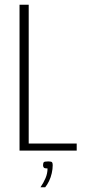

<svg xmlns="http://www.w3.org/2000/svg" viewBox="-20 -640 361 816"><path d="M63 -620H102V-30H306V0H63ZM152 156Q165 137 173.5 117Q182 97 182 76Q169 76 166 72Q163 68 163 63Q163 54 165.5 50Q168 46 185 46Q199 46 201.5 50Q204 54 204 62Q204 78 200 96Q196 114 188.5 129.5Q181 145 172 156Z"/></svg>

Font: Smooch Sans Thin Light
Style: Regular
Weight: 300
Version: Version 1.010